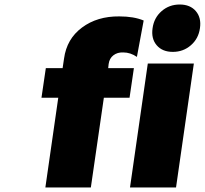

<svg xmlns="http://www.w3.org/2000/svg" viewBox="-20 -823 899 843"><path d="M162.1 -394 181.2 -523.9H254.9L261.2 -565.9Q272.9 -652.3 340.1 -702.1Q407.2 -752 503.9 -751Q567.9 -751 610.8 -732.9L581.1 -573.2Q552.7 -592.8 521 -592.8Q495.6 -593.8 478 -580.3Q460.4 -566.9 457 -542L455.1 -523.9H567.9L548.8 -394H436L378.9 0H179.2L235.8 -394ZM550.8 0 628.9 -543.9H831.1L752.9 0ZM649.9 -699.2Q656.2 -745.1 689.7 -774.2Q723.1 -803.2 769 -803.2Q814.9 -803.2 839.8 -774.2Q864.7 -745.1 857.9 -699.2Q851.6 -653.3 818.1 -624.3Q784.7 -595.2 738.8 -595.2Q692.9 -595.2 668 -624.3Q643.1 -653.3 649.9 -699.2Z"/></svg>

Font: Trueno ExtraBold
Style: Italic
Weight: 800
Designer: Julieta Ulanovsky
Foundry: Julieta Ulanovsky
Version: Version 3.001b | FøM Fix